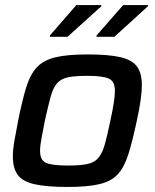

<svg xmlns="http://www.w3.org/2000/svg" viewBox="-20 -734 615 762"><path d="M248 8Q164 8 116.5 -3Q69 -14 50 -40.5Q31 -67 31 -113Q31 -140 37 -174.5Q43 -209 52 -255Q68 -335 83.5 -386Q99 -437 125.5 -466Q152 -495 199.5 -506.5Q247 -518 327 -518Q411 -518 458 -507Q505 -496 524 -469.5Q543 -443 543 -396Q543 -346 523 -255Q506 -175 490 -123.5Q474 -72 448.5 -43.5Q423 -15 376 -3.5Q329 8 248 8ZM250 -77Q298 -77 326.5 -83Q355 -89 370.5 -107.5Q386 -126 396 -161Q406 -196 418 -255Q427 -296 431.5 -325Q436 -354 436 -374Q436 -411 412 -422Q388 -433 326 -433Q277 -433 249 -427Q221 -421 205.5 -402.5Q190 -384 180.5 -348.5Q171 -313 158 -255Q150 -213 144.5 -184Q139 -155 139 -135Q139 -98 163 -87.5Q187 -77 250 -77ZM363 -588V-593L469 -714H567V-709L434 -588ZM178 -588V-593L283 -714H382V-709L248 -588Z"/></svg>

Font: Saira Medium
Style: Italic
Weight: 500
Italic angle: -12°
Designer: Hector Gatti with collaboration of the Omnibus-Type team
Foundry: Omnibus-Type
Version: Version 1.100; ttfautohint (v1.8.3)